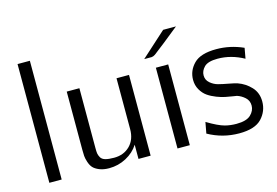

<svg xmlns="http://www.w3.org/2000/svg" viewBox="-92 -885 1565 1084"><g transform="rotate(-15 690.5 -343.0)"><path d="M77 0V-694H149V0Z M305 -133V-472H379V-124Q379 -102 380.5 -91Q382 -80 389.5 -66.5Q397 -53 416 -47.5Q435 -42 467 -42Q524 -42 560 -78Q596 -114 596 -175V-472H669V0H598V-83Q572 -42 525.5 -17Q479 8 425 8Q392 8 368 -2Q344 -12 332.5 -25Q321 -38 314 -59.5Q307 -81 306 -96Q305 -111 305 -133Z M826 0V-472H898V0ZM775 -536 921 -668H996Q957 -637 905 -595Q851 -552 840 -544.5Q829 -537 819 -536Z M1005 -39 1017 -104Q1080 -66 1118 -56Q1149 -48 1184 -48Q1243 -48 1268 -72Q1293 -96 1293 -126Q1293 -155 1272.5 -173.5Q1252 -192 1227 -200Q1226 -200 1205 -203.5Q1184 -207 1162.5 -211Q1141 -215 1112.5 -226Q1084 -237 1062.5 -252Q1041 -267 1026 -293Q1011 -319 1011 -351Q1011 -405 1050.5 -445Q1090 -485 1182 -485Q1263 -485 1339 -451L1328 -390Q1254 -431 1175 -431Q1119 -431 1097 -409Q1075 -387 1075 -360Q1075 -333 1095.5 -315.5Q1116 -298 1140.5 -291.5Q1165 -285 1200.5 -278.5Q1236 -272 1250 -267Q1293 -252 1325 -218Q1357 -184 1357 -133Q1357 -76 1317.5 -34Q1278 8 1186 8Q1089 8 1005 -39Z"/></g></svg>

Font: Coval
Style: ExtraLight
Weight: 250
Foundry: Context Ltd
Version: Version 001.000